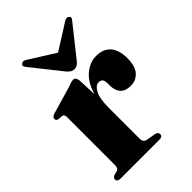

<svg xmlns="http://www.w3.org/2000/svg" viewBox="-204 -783 875 875"><g transform="rotate(-45 233.0 -345.5)"><path d="M230.5 -447.5 234.5 -355.5Q251 -414.5 286.5 -444.2Q322 -474 363 -474Q408 -474 432.2 -446.5Q456.5 -419 456.5 -365.5Q456.5 -314.5 434.5 -290Q412.5 -265.5 378.5 -265.5Q313 -265.5 311.5 -334V-352.5Q310.5 -381 286.5 -381Q266.5 -381 251.5 -353.5Q236.5 -326 236.5 -266V-65.5Q236.5 -43.5 257 -40L301.5 -32Q317.5 -28.5 317.5 -15.5Q317.5 0 297.5 0H46Q25.5 0 25.5 -15.5Q25.5 -26 39.5 -31.5L58 -36Q72 -40 72 -62.5V-370.5Q72 -388 60 -390L37 -391.5Q25 -394.5 25 -405.5Q25 -416.5 42 -422.5L172.5 -460.5Q190.5 -467.5 198.8 -469.5Q207 -471.5 212.5 -471.5Q227.5 -471.5 230.5 -447.5ZM285.5 -521.5Q277.5 -511.5 269.8 -506.2Q262 -501 250.5 -501Q239.5 -501 231.5 -506.2Q223.5 -511.5 215 -521.5L101 -665Q89 -679 99 -687Q110.5 -696.5 126 -685.5L250.5 -607L375 -685.5Q391 -696.5 401.5 -687Q412 -679 399.5 -665Z"/></g></svg>

Font: Fraunces 72pt
Style: Bold
Weight: 700
Version: Version 1.000;[b76b70a41]